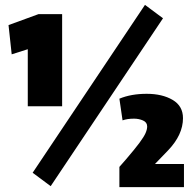

<svg xmlns="http://www.w3.org/2000/svg" viewBox="-20 -768 805 788"><path d="M15 -665 138 -710H235V-332H94V-566L28 -545ZM575 -748 649 -693 188 -4 114 -59ZM470 0V-83L498 -115Q534 -157 552.5 -182Q571 -207 577.5 -222Q584 -237 584 -249Q584 -266 567 -273.5Q550 -281 530 -281Q502 -281 483 -274L470 -363Q518 -383 582 -383Q646 -383 688.5 -358Q731 -333 731 -283Q731 -215 670 -151L616 -95H735V0Z"/></svg>

Font: Protest Strike
Style: Regular
Weight: 400
Designer: Octavio Pardo
Foundry: Ashler Design
Version: Version 2.005; ttfautohint (v1.8.4.7-5d5b)